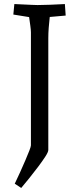

<svg xmlns="http://www.w3.org/2000/svg" viewBox="-20 -730 392 950"><path d="M85 200 53 179Q66 152 80 121Q94 90 106 62Q118 34 125.5 14.5Q133 -5 133 -11V-570Q133 -581 130 -603Q127 -625 124 -646Q121 -667 119 -674L158 -640L46 -658L51 -710Q70 -709 93 -708Q116 -707 136.5 -706Q157 -705 166 -705Q196 -705 228 -706.5Q260 -708 281.5 -709Q303 -710 301 -710L305 -653L192 -643L229 -674Q228 -661 225.5 -639.5Q223 -618 221 -592Q219 -566 219 -540V12Q219 22 204.5 44.5Q190 67 168.5 95.5Q147 124 124.5 152Q102 180 85 200Z"/></svg>

Font: Andada Pro
Style: Regular
Weight: 400
Designer: Carolina Giovagnoli
Foundry: Huerta Tipografica
Version: Version 3.003